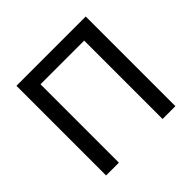

<svg xmlns="http://www.w3.org/2000/svg" viewBox="-170 -880 1060 1060"><g transform="rotate(-45 359.5 -350.0)"><path d="M530 -612H189V0H89V-700H630V0H530Z"/></g></svg>

Font: PT Sans Caption
Style: Regular
Weight: 400
Designer: A.Korolkova, O.Umpeleva, V.Yefimov
Foundry: ParaType Ltd
Version: Version 2.004W OFL